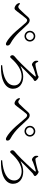

<svg xmlns="http://www.w3.org/2000/svg" viewBox="1584 -2378 831 4040"><g transform="rotate(90 2000.0 -358.5)"><path d="M628 -572C628 -509 679 -458 742 -458C804 -458 855 -509 855 -572C855 -634 804 -685 742 -685C679 -685 628 -634 628 -572ZM661 -572C661 -616 697 -652 742 -652C786 -652 822 -616 822 -572C822 -526 786 -491 742 -491C697 -491 661 -526 661 -572ZM43 -350C48 -330 55 -311 66 -298C87 -273 126 -248 153 -248C181 -248 196 -269 221 -302C259 -351 330 -446 366 -488C381 -506 393 -514 405 -514C420 -514 437 -508 456 -489C534 -405 614 -298 699 -213C784 -129 870 -67 907 -67C929 -67 939 -80 939 -100C939 -123 926 -146 900 -160C699 -268 597 -424 489 -527C458 -558 431 -567 405 -567C379 -567 359 -554 338 -531C300 -489 218 -396 172 -353C154 -336 137 -327 124 -327C106 -327 83 -342 59 -364Z M1279 -747C1292 -718 1306 -687 1331 -687C1370 -687 1518 -724 1555 -735C1577 -740 1582 -754 1595 -754C1628 -754 1685 -704 1685 -679C1685 -656 1651 -650 1631 -633C1579 -587 1420 -429 1378 -384C1369 -375 1372 -373 1382 -378C1446 -411 1526 -431 1592 -431C1738 -431 1848 -352 1848 -215C1848 -85 1718 48 1354 36L1352 12C1612 -7 1778 -90 1778 -244C1778 -337 1696 -398 1584 -398C1448 -398 1314 -298 1214 -185C1199 -168 1191 -157 1175 -157C1157 -157 1142 -180 1142 -206C1142 -236 1183 -263 1230 -304C1323 -385 1539 -619 1582 -673C1594 -691 1596 -701 1570 -695C1531 -687 1428 -653 1389 -636C1370 -628 1357 -615 1339 -615C1308 -615 1266 -657 1260 -686C1256 -702 1258 -726 1262 -744Z M2628 -572C2628 -509 2679 -458 2742 -458C2804 -458 2855 -509 2855 -572C2855 -634 2804 -685 2742 -685C2679 -685 2628 -634 2628 -572ZM2661 -572C2661 -616 2697 -652 2742 -652C2786 -652 2822 -616 2822 -572C2822 -526 2786 -491 2742 -491C2697 -491 2661 -526 2661 -572ZM2043 -350C2048 -330 2055 -311 2066 -298C2087 -273 2126 -248 2153 -248C2181 -248 2196 -269 2221 -302C2259 -351 2330 -446 2366 -488C2381 -506 2393 -514 2405 -514C2420 -514 2437 -508 2456 -489C2534 -405 2614 -298 2699 -213C2784 -129 2870 -67 2907 -67C2929 -67 2939 -80 2939 -100C2939 -123 2926 -146 2900 -160C2699 -268 2597 -424 2489 -527C2458 -558 2431 -567 2405 -567C2379 -567 2359 -554 2338 -531C2300 -489 2218 -396 2172 -353C2154 -336 2137 -327 2124 -327C2106 -327 2083 -342 2059 -364Z M3279 -747C3292 -718 3306 -687 3331 -687C3370 -687 3518 -724 3555 -735C3577 -740 3582 -754 3595 -754C3628 -754 3685 -704 3685 -679C3685 -656 3651 -650 3631 -633C3579 -587 3420 -429 3378 -384C3369 -375 3372 -373 3382 -378C3446 -411 3526 -431 3592 -431C3738 -431 3848 -352 3848 -215C3848 -85 3718 48 3354 36L3352 12C3612 -7 3778 -90 3778 -244C3778 -337 3696 -398 3584 -398C3448 -398 3314 -298 3214 -185C3199 -168 3191 -157 3175 -157C3157 -157 3142 -180 3142 -206C3142 -236 3183 -263 3230 -304C3323 -385 3539 -619 3582 -673C3594 -691 3596 -701 3570 -695C3531 -687 3428 -653 3389 -636C3370 -628 3357 -615 3339 -615C3308 -615 3266 -657 3260 -686C3256 -702 3258 -726 3262 -744Z"/></g></svg>

Font: Harano Aji Mincho K1
Style: Regular
Weight: 400
Foundry: Masamichi Hosoda
Version: HaranoAjiMinchoK1-Regular version 20230610;ttx 4.39.4